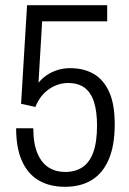

<svg xmlns="http://www.w3.org/2000/svg" viewBox="-20 -706 497 738"><path d="M230 12Q171 12 129 -12.5Q87 -37 64.5 -87Q42 -137 42 -213H108Q108 -154 124 -116.5Q140 -79 167.5 -62Q195 -45 230 -45Q269 -45 296.5 -63Q324 -81 338.5 -120.5Q353 -160 353 -223Q353 -277 341.5 -313.5Q330 -350 305.5 -368.5Q281 -387 241 -387Q215 -387 190.5 -376Q166 -365 147 -345Q128 -325 116 -295L61 -307L84 -686H392V-624H142L128 -388Q141 -404 159 -416.5Q177 -429 200 -436.5Q223 -444 250 -444Q302 -444 340 -422Q378 -400 399.5 -353Q421 -306 421 -228Q421 -148 398.5 -94.5Q376 -41 333.5 -14.5Q291 12 230 12Z"/></svg>

Font: Archivo Condensed Light
Style: Regular
Weight: 300
Width: 3
Designer: Hector Gatti
Foundry: Omnibus-Type
Version: Version 2.001